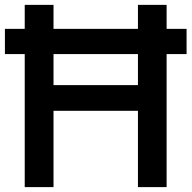

<svg xmlns="http://www.w3.org/2000/svg" viewBox="-24 -765 783 785"><path d="M77.1 0V-543.9H-3.9V-647H77.1V-745.1H194.8V-647H540V-745.1H657.2V-647H738.8V-543.9H657.2V0H540V-312H194.8V0ZM194.8 -417H540V-543.9H194.8Z"/></svg>

Font: Plus Jakarta Sans SemiBold
Style: Regular
Weight: 600
Designer: Gumpita Rahayu
Foundry: Tokotype
Version: Version 2.006